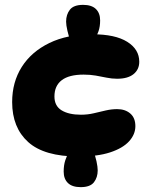

<svg xmlns="http://www.w3.org/2000/svg" viewBox="-20 -742 598 790"><path d="M303 -98Q162 -98 96 -157.5Q30 -217 30 -322Q30 -404 69.5 -466.5Q109 -529 183 -565Q257 -601 360 -601Q454 -601 503.5 -570Q553 -539 553 -488Q553 -456 529.5 -437Q506 -418 462 -418Q440 -418 418.5 -422.5Q397 -427 374 -431Q351 -435 324 -435Q264 -435 234 -412Q204 -389 204 -345Q204 -306 233.5 -288Q263 -270 313 -270Q341 -270 366 -276Q391 -282 415 -287.5Q439 -293 462 -293Q495 -293 516 -275Q537 -257 537 -223Q537 -189 511 -160.5Q485 -132 433 -115Q381 -98 303 -98ZM312 28Q277 28 259.5 11Q242 -6 242 -36Q242 -62 248.5 -82Q255 -102 264 -117L364 -119Q372 -102 377 -78.5Q382 -55 382 -41Q382 -12 366.5 8Q351 28 312 28ZM270 -574Q263 -591 257.5 -615Q252 -639 252 -653Q252 -682 267.5 -702Q283 -722 322 -722Q357 -722 374.5 -705Q392 -688 392 -658Q392 -633 385.5 -614Q379 -595 370 -581Z"/></svg>

Font: DynaPuff Medium
Style: Regular
Weight: 500
Version: Version 2.000